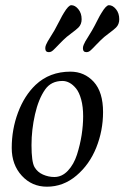

<svg xmlns="http://www.w3.org/2000/svg" viewBox="-20 -702 477 735"><path d="M222.2 -548.8Q214.4 -541 205.6 -532Q196.8 -522.9 192.6 -518.6Q188.5 -514.2 183.6 -509.8Q178.7 -505.4 174.8 -503.9Q170.9 -502.4 166.5 -502.4Q153.3 -502.4 153.3 -517.6Q153.3 -523.4 156.2 -530.5Q159.2 -537.6 162.6 -543.5Q166 -549.3 174.3 -562.7Q182.6 -576.2 188.5 -585.9Q198.2 -603 208.5 -623.5Q218.8 -644 224.6 -652.8Q242.2 -682.1 252.9 -682.1Q267.6 -682.1 280 -666.7Q292.5 -651.4 292.5 -628.4Q292.5 -608.9 280.3 -596.7Q272 -588.4 252.7 -574.2Q233.4 -560.1 222.2 -548.8ZM366.2 -548.8Q358.4 -541 349.6 -532Q340.8 -522.9 336.7 -518.6Q332.5 -514.2 327.6 -509.8Q322.8 -505.4 318.8 -503.9Q314.9 -502.4 310.5 -502.4Q297.4 -502.4 297.4 -517.6Q297.4 -523.4 300.3 -530.5Q303.2 -537.6 306.6 -543.5Q310.1 -549.3 318.4 -562.7Q326.7 -576.2 332.5 -585.9Q342.3 -603 352.5 -623.5Q362.8 -644 368.7 -652.8Q386.2 -682.1 397 -682.1Q411.6 -682.1 424.1 -666.7Q436.5 -651.4 436.5 -628.4Q436.5 -608.9 424.3 -596.7Q416 -588.4 396.7 -574.2Q377.4 -560.1 366.2 -548.8ZM24.9 -135.7Q24.9 -207 49.1 -271.5Q73.2 -335.9 116.2 -377Q169.9 -427.7 249.5 -427.7Q303.2 -427.7 338.9 -388.7Q374.5 -349.6 374.5 -272.9Q374.5 -201.7 348.4 -136.7Q322.3 -71.8 272.2 -29.5Q222.2 12.7 159.7 12.7Q102.1 12.7 63.5 -29.3Q24.9 -71.3 24.9 -135.7ZM188 -24.4Q217.3 -24.4 240 -48.6Q262.7 -72.8 274.7 -110.1Q286.6 -147.5 292.5 -185.1Q298.3 -222.7 298.3 -256.8Q298.3 -293.5 290.8 -321Q283.2 -348.6 271.2 -363.3Q259.3 -377.9 246.1 -385Q232.9 -392.1 219.2 -392.1Q175.8 -392.1 152.8 -359.4Q127.4 -323.2 114 -264.2Q100.6 -205.1 100.6 -146.5Q100.6 -82 112.3 -62Q123.5 -43 144.5 -33.7Q165.5 -24.4 188 -24.4Z"/></svg>

Font: Cooper*
Style: Italic
Weight: 400
Italic angle: -7°
Designer: Owen Earl
Foundry: indestructible type*
Version: Version 0.001